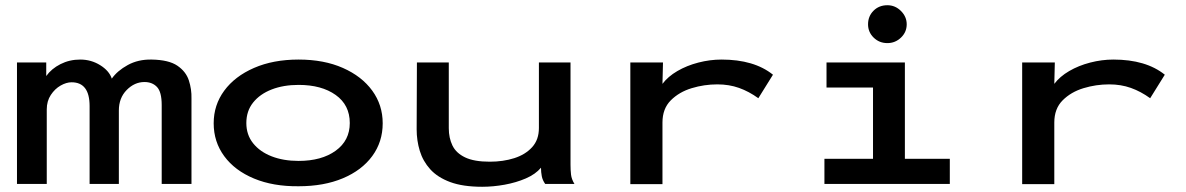

<svg xmlns="http://www.w3.org/2000/svg" viewBox="-20 -704 4540 735"><path d="M45 0V-465H157V-413Q177 -441 211.5 -458.5Q246 -476 287 -476Q329 -476 363.5 -454.5Q398 -433 408 -403Q429 -433 469 -455Q509 -477 560 -476Q626 -475 659 -452.5Q692 -430 703 -396Q714 -362 713 -327V0H599V-302Q599 -352 581 -371Q563 -390 533 -390Q495 -390 465 -359.5Q435 -329 435 -281V0H323V-298Q323 -389 254 -389Q234 -389 212 -376.5Q190 -364 174.5 -340.5Q159 -317 159 -285V0Z M1123 9Q1026 10 952.5 -20.5Q879 -51 838.5 -106Q798 -161 798 -232Q798 -302 838.5 -357Q879 -412 952.5 -444Q1026 -476 1123 -476Q1220 -476 1292.5 -444Q1365 -412 1405 -357Q1445 -302 1445 -232Q1445 -161 1405 -106.5Q1365 -52 1292.5 -21.5Q1220 9 1123 9ZM1123 -88Q1211 -88 1265 -127Q1319 -166 1319 -233Q1319 -302 1265 -340.5Q1211 -379 1123 -379Q1065 -379 1020 -361.5Q975 -344 949 -311.5Q923 -279 923 -233Q923 -188 949 -155.5Q975 -123 1020 -105.5Q1065 -88 1123 -88Z M1826 11Q1752 11 1703.5 -7Q1655 -25 1627 -56Q1599 -87 1587 -126.5Q1575 -166 1575 -209L1576 -465H1698V-213Q1698 -176 1712 -147Q1726 -118 1760.5 -101.5Q1795 -85 1855 -85Q1906 -85 1948.5 -98.5Q1991 -112 2017 -140.5Q2043 -169 2043 -214V-465H2164V-73Q2164 -53 2166 -35.5Q2168 -18 2179 0H2067Q2057 -14 2054 -29.5Q2051 -45 2051 -62Q2030 -37 1993 -21Q1956 -5 1912 3Q1868 11 1826 11Z M2393 1V-465H2518L2516 -383Q2537 -411 2573 -432Q2609 -453 2653.5 -464.5Q2698 -476 2742 -476Q2867 -476 2939 -418L2883 -328Q2847 -354 2809 -367.5Q2771 -381 2726 -381Q2676 -381 2628 -366.5Q2580 -352 2548 -320Q2516 -288 2516 -235V1Z M3136 0V-96H3322V-369H3144V-465H3444V-96H3616V0ZM3377 -539Q3346 -539 3324.5 -560Q3303 -581 3303 -611Q3303 -642 3324 -663Q3345 -684 3377 -684Q3407 -684 3429 -662Q3451 -640 3451 -611Q3451 -581 3429 -560Q3407 -539 3377 -539Z M3893 1V-465H4018L4016 -383Q4037 -411 4073 -432Q4109 -453 4153.5 -464.5Q4198 -476 4242 -476Q4367 -476 4439 -418L4383 -328Q4347 -354 4309 -367.5Q4271 -381 4226 -381Q4176 -381 4128 -366.5Q4080 -352 4048 -320Q4016 -288 4016 -235V1Z"/></svg>

Font: Inconsolata ExtraExpanded
Style: Bold
Weight: 700
Width: 8
Monospace: yes
Designer: Raph Levien, Cyreal, Brenton Simpson
Foundry: Raph Levien, Cyreal, Google
Version: Version 3.100; ttfautohint (v1.8.4.7-5d5b)